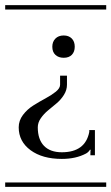

<svg xmlns="http://www.w3.org/2000/svg" viewBox="-29 -728 434 748"><path d="M384.8 0H-8.8V-17.1H384.8ZM384.8 -690.9H-8.8V-708H384.8ZM219.2 -502.9Q199.2 -502.9 187 -514.2Q174.8 -525.4 174.8 -545.9Q174.8 -565.4 186.8 -577.6Q198.7 -589.8 219.2 -589.8Q238.8 -589.8 250.5 -578.1Q262.2 -566.4 262.2 -545.9Q262.2 -526.4 251 -514.6Q239.7 -502.9 219.2 -502.9ZM211.9 -108.9Q136.2 -108.9 90.1 -142.8Q43.9 -176.8 43.9 -231.9Q43.9 -258.3 60.5 -280.3Q77.1 -302.2 100.8 -317.1Q124.5 -332 148.2 -344.7Q171.9 -357.4 188.5 -370.8Q205.1 -384.3 205.1 -397.9V-433.1H231.9V-397.9Q231.9 -377.4 220.2 -358.6Q208.5 -339.8 191.7 -325.7Q174.8 -311.5 158.2 -297.9Q141.6 -284.2 129.9 -267.3Q118.2 -250.5 118.2 -231.9Q118.2 -185.1 142.3 -159.9Q166.5 -134.8 211.9 -134.8Q303.2 -134.8 318.8 -213.9V-221.2H340.8V-123H323.2V-128.9Q323.2 -141.1 324.2 -144L321.8 -145Q315.4 -134.8 306.2 -129.9Q266.6 -108.9 211.9 -108.9Z"/></svg>

Font: FoglihtenFr01
Style: Regular
Weight: 500
Version: Version 0.68